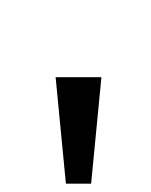

<svg xmlns="http://www.w3.org/2000/svg" viewBox="-20 -916 366 465"><path d="M225.6 -729 200.7 -471.2H139.6L114.7 -729ZM237.8 -622.1ZM234.4 -896.5Z"/></svg>

Font: Noto Sans Gurmukhi UI
Style: Regular
Weight: 400
Designer: Monotype Design Team
Foundry: Monotype Imaging Inc.
Version: Version 1.03